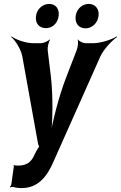

<svg xmlns="http://www.w3.org/2000/svg" viewBox="-20 -749 619 982"><path d="M51 100 38 194C37 199 33 205 31 206L32 210C35 208 43 206 47 207C60 211 74 213 91 213C176 213 222 151 253 79L494 -462C511 -498 554 -543 579 -560L577 -563C551 -546 494 -528 456 -528H418C405 -528 384 -538 379 -547L377 -545C382 -536 378 -507 372 -492L321 -360C281 -258 246 -120 235 -40H239C250 -120 252 -258 240 -360L224 -492C222 -507 229 -536 236 -545L233 -547C226 -538 202 -528 189 -528H151C112 -528 61 -546 39 -563L37 -560C58 -543 87 -498 94 -461L174 -17C174 -13 180 3 183 3V-1C180 -1 172 14 169 18L157 41C141 80 116 98 72 98C67 98 60 97 54 97C53 97 53 95 53 94L49 96C50 97 51 99 51 100ZM215 -605C247 -605 275 -629 280 -667C285 -704 264 -729 232 -729C200 -729 169 -705 164 -667C159 -628 182 -605 215 -605ZM417 -604C449 -604 479 -629 484 -667C489 -704 466 -729 434 -729C402 -729 372 -705 367 -667C362 -629 384 -604 417 -604Z"/></svg>

Font: Asimov
Style: EdgeNarIt
Weight: 500
Designer: Google
Version: Version 2.000980: 2014